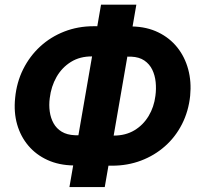

<svg xmlns="http://www.w3.org/2000/svg" viewBox="-20 -760 843 810"><path d="M375.5 -649.4 537.6 -648.4Q599.6 -647 647.7 -623.5Q695.8 -600.1 727.8 -560.1Q759.8 -520 773.9 -467.8Q788.1 -415.5 782.2 -355.5Q775.4 -290.5 747.8 -236.3Q720.2 -182.1 676 -143.1Q631.8 -104 575 -82.5Q518.1 -61 453.1 -61L290 -62Q228.5 -63 180.4 -85Q132.3 -106.9 99.6 -145.5Q66.9 -184.1 52.2 -235.4Q37.6 -286.6 43.9 -347.2Q50.3 -413.1 77.9 -468.3Q105.5 -523.4 149.7 -564Q193.8 -604.5 251.5 -627Q309.1 -649.4 375.5 -649.4ZM369.1 -522Q317.4 -522.5 279.3 -498.8Q241.2 -475.1 218.5 -435.3Q195.8 -395.5 189.9 -346.2Q186 -316.9 189.9 -289.3Q193.8 -261.7 206.1 -239.7Q218.3 -217.8 240.5 -204.3Q262.7 -190.9 295.9 -189.5L460 -188Q509.8 -188 546.9 -210.2Q584 -232.4 606.9 -270.5Q629.9 -308.6 635.7 -356Q639.6 -384.8 636.7 -413.6Q633.8 -442.4 622.3 -466.1Q610.8 -489.7 589.1 -504.6Q567.4 -519.5 533.2 -521ZM555.2 -740.2 421.9 29.3H272.9L406.2 -740.2Z"/></svg>

Font: Roboto ExtraBold
Style: Italic
Weight: 800
Designer: Christian Robertson
Foundry: Google
Version: Version 3.009; 2024